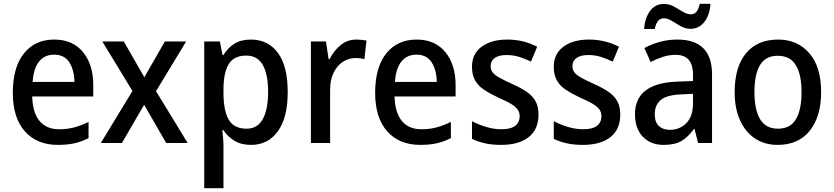

<svg xmlns="http://www.w3.org/2000/svg" viewBox="-20 -759 4425 1019"><path d="M268 -549Q366 -549 420.5 -482.5Q475 -416 475 -307V-247H151Q153 -162 189.5 -117.5Q226 -73 294 -73Q338 -73 374.5 -83Q411 -93 450 -112V-26Q413 -7 375 1.5Q337 10 288 10Q175 10 111.5 -62.5Q48 -135 48 -266Q48 -402 107 -475.5Q166 -549 268 -549ZM267 -469Q217 -469 187.5 -432.5Q158 -396 153 -324H375Q374 -387 348 -428Q322 -469 267 -469Z M683 -276 523 -539H637L746 -349L855 -539H968L808 -275L976 0H862L745 -203L627 0H515Z M1312 -549Q1402 -549 1454.5 -479Q1507 -409 1507 -270Q1507 -134 1454.5 -62Q1402 10 1313 10Q1260 10 1224 -12Q1188 -34 1166 -68H1160Q1162 -48 1164 -25.5Q1166 -3 1166 14V240H1064V-539H1147L1161 -467H1166Q1189 -505 1224 -527Q1259 -549 1312 -549ZM1287 -464Q1223 -464 1195 -420.5Q1167 -377 1166 -287V-268Q1166 -173 1193.5 -124.5Q1221 -76 1289 -76Q1347 -76 1375 -127.5Q1403 -179 1403 -271Q1403 -363 1375 -413.5Q1347 -464 1287 -464Z M1872 -549Q1885 -549 1899 -547.5Q1913 -546 1925 -544L1914 -445Q1904 -448 1891 -449.5Q1878 -451 1867 -451Q1830 -451 1799 -430.5Q1768 -410 1750 -372Q1732 -334 1732 -282V0H1630V-539H1710L1724 -445H1729Q1751 -489 1787 -519Q1823 -549 1872 -549Z M2191 -549Q2289 -549 2343.5 -482.5Q2398 -416 2398 -307V-247H2074Q2076 -162 2112.5 -117.5Q2149 -73 2217 -73Q2261 -73 2297.5 -83Q2334 -93 2373 -112V-26Q2336 -7 2298 1.5Q2260 10 2211 10Q2098 10 2034.5 -62.5Q1971 -135 1971 -266Q1971 -402 2030 -475.5Q2089 -549 2191 -549ZM2190 -469Q2140 -469 2110.5 -432.5Q2081 -396 2076 -324H2298Q2297 -387 2271 -428Q2245 -469 2190 -469Z M2838 -151Q2838 -72 2785.5 -31Q2733 10 2640 10Q2591 10 2553.5 1.5Q2516 -7 2485 -22V-116Q2516 -99 2558 -86Q2600 -73 2641 -73Q2691 -73 2714.5 -91.5Q2738 -110 2738 -142Q2738 -161 2729 -175.5Q2720 -190 2696.5 -205Q2673 -220 2627 -240Q2582 -261 2550 -282Q2518 -303 2501.5 -332Q2485 -361 2485 -405Q2485 -473 2536 -511Q2587 -549 2672 -549Q2716 -549 2755 -539.5Q2794 -530 2831 -511L2798 -432Q2767 -447 2735.5 -457Q2704 -467 2669 -467Q2628 -467 2606 -451.5Q2584 -436 2584 -409Q2584 -389 2594 -375.5Q2604 -362 2628.5 -348Q2653 -334 2697 -314Q2740 -295 2772 -274Q2804 -253 2821 -224Q2838 -195 2838 -151Z M3272 -151Q3272 -72 3219.5 -31Q3167 10 3074 10Q3025 10 2987.5 1.5Q2950 -7 2919 -22V-116Q2950 -99 2992 -86Q3034 -73 3075 -73Q3125 -73 3148.5 -91.5Q3172 -110 3172 -142Q3172 -161 3163 -175.5Q3154 -190 3130.5 -205Q3107 -220 3061 -240Q3016 -261 2984 -282Q2952 -303 2935.5 -332Q2919 -361 2919 -405Q2919 -473 2970 -511Q3021 -549 3106 -549Q3150 -549 3189 -539.5Q3228 -530 3265 -511L3232 -432Q3201 -447 3169.5 -457Q3138 -467 3103 -467Q3062 -467 3040 -451.5Q3018 -436 3018 -409Q3018 -389 3028 -375.5Q3038 -362 3062.5 -348Q3087 -334 3131 -314Q3174 -295 3206 -274Q3238 -253 3255 -224Q3272 -195 3272 -151Z M3575 -549Q3759 -549 3759 -364V0H3685L3666 -75H3663Q3632 -31 3596.5 -10.5Q3561 10 3502 10Q3433 10 3391.5 -33.5Q3350 -77 3350 -153Q3350 -318 3576 -326L3658 -329V-360Q3658 -417 3634.5 -442.5Q3611 -468 3567 -468Q3532 -468 3499 -457.5Q3466 -447 3433 -430L3400 -504Q3436 -524 3481 -536.5Q3526 -549 3575 -549ZM3595 -258Q3518 -255 3486.5 -228Q3455 -201 3455 -153Q3455 -110 3477 -90Q3499 -70 3535 -70Q3588 -70 3623 -106Q3658 -142 3658 -211V-261ZM3398 -605Q3403 -664 3430 -701Q3457 -738 3504 -738Q3532 -738 3556.5 -724.5Q3581 -711 3603.5 -697Q3626 -683 3647 -683Q3666 -683 3677 -697.5Q3688 -712 3694 -739H3751Q3746 -676 3717 -641Q3688 -606 3645 -606Q3618 -606 3593 -620Q3568 -634 3545.5 -648Q3523 -662 3503 -662Q3466 -662 3455 -605Z M4338 -270Q4338 -141 4278 -65.5Q4218 10 4107 10Q4038 10 3987 -24Q3936 -58 3907.5 -121Q3879 -184 3879 -270Q3879 -403 3939 -476Q3999 -549 4110 -549Q4212 -549 4275 -477Q4338 -405 4338 -270ZM3984 -270Q3984 -177 4014 -126.5Q4044 -76 4109 -76Q4174 -76 4204 -126Q4234 -176 4234 -270Q4234 -364 4203.5 -413.5Q4173 -463 4108 -463Q4043 -463 4013.5 -413.5Q3984 -364 3984 -270Z"/></svg>

Font: Noto Sans Telugu SemiCondensed Medium
Style: Regular
Weight: 500
Width: 4
Designer: Jelle Bosma - Monotype Design Team
Foundry: Monotype Imaging Inc.
Version: Version 2.005; ttfautohint (v1.8.4.7-5d5b)